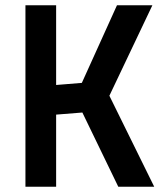

<svg xmlns="http://www.w3.org/2000/svg" viewBox="-20 -712 634 732"><path d="M431 0 294 -283 194 -275V0H77V-692H194V-388L292 -396L426 -692H561L397 -347L568 0Z"/></svg>

Font: TitilliumText22L Rg
Style: Bold
Weight: 700
Designer: Campivisivi
Foundry: Campivisivi
Version: 1.000